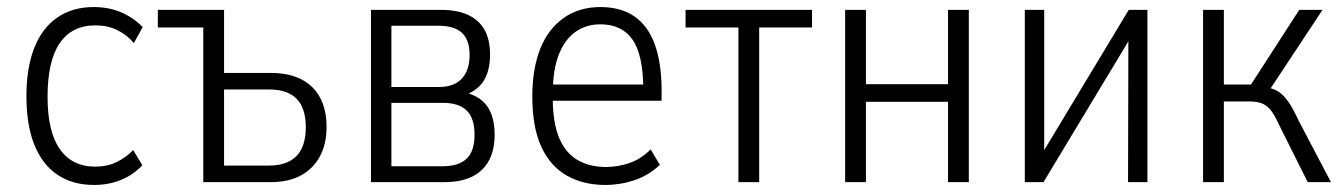

<svg xmlns="http://www.w3.org/2000/svg" viewBox="-20 -517 3813 545"><path d="M247 8Q186 8 143 -21Q100 -50 77.5 -106Q55 -162 55 -244Q55 -325 77.5 -381.5Q100 -438 143 -467.5Q186 -497 246 -497Q289 -497 324 -482Q359 -467 385 -440L360 -395Q339 -419 312 -432Q285 -445 251 -445Q184 -445 149.5 -394.5Q115 -344 115 -242Q115 -143 150 -93.5Q185 -44 250 -44Q284 -44 311 -57Q338 -70 358 -91L384 -48Q359 -21 324 -6.5Q289 8 247 8Z M557 0V-439H428V-489H616V-310H749Q825 -310 866 -270Q907 -230 907 -157Q907 -108 888 -73Q869 -38 834 -19Q799 0 748 0ZM616 -47H743Q795 -47 821.5 -74Q848 -101 848 -156Q848 -210 822 -236.5Q796 -263 745 -263H616Z M1033 0V-489H1232Q1278 -489 1309 -474.5Q1340 -460 1355.5 -432Q1371 -404 1371 -363Q1371 -318 1354.5 -290Q1338 -262 1302 -248L1305 -253Q1332 -246 1349.5 -230.5Q1367 -215 1375.5 -191Q1384 -167 1384 -134Q1384 -69 1347.5 -34.5Q1311 0 1242 0ZM1091 -45H1235Q1282 -45 1304.5 -66.5Q1327 -88 1327 -135Q1327 -182 1304.5 -203.5Q1282 -225 1238 -225H1091ZM1091 -270H1226Q1268 -270 1290.5 -293.5Q1313 -317 1313 -361Q1313 -404 1291 -424Q1269 -444 1224 -444H1091Z M1698 8Q1636 8 1589 -18.5Q1542 -45 1516.5 -100.5Q1491 -156 1491 -243Q1491 -322 1513.5 -378.5Q1536 -435 1580 -466Q1624 -497 1684 -497Q1743 -497 1781.5 -470Q1820 -443 1839 -390Q1858 -337 1858 -260V-231H1534V-277H1821L1806 -261Q1806 -361 1775.5 -404.5Q1745 -448 1684 -448Q1644 -448 1613.5 -426.5Q1583 -405 1566 -361.5Q1549 -318 1549 -250V-239Q1549 -169 1567 -126Q1585 -83 1619 -63Q1653 -43 1700 -43Q1733 -43 1766 -54Q1799 -65 1827 -93L1853 -49Q1821 -19 1781 -5.5Q1741 8 1698 8Z M2076 0V-439H1926V-489H2285V-439H2135V0Z M2379 0V-489H2438V-278H2671V-489H2730V0H2671V-228H2438V0Z M2889 0V-489H2944V-56H2923L3184 -489H3237V0H3182L3183 -433H3203L2942 0Z M3395 0V-489H3454V-277H3531L3668 -489H3734L3580 -256L3566 -271Q3593 -267 3608 -257.5Q3623 -248 3636.5 -229Q3650 -210 3667 -173L3758 0H3692L3614 -156Q3602 -182 3592 -197.5Q3582 -213 3567.5 -221Q3553 -229 3527 -229H3454V0Z"/></svg>

Font: Nunito Sans 10pt Condensed Light
Style: Regular
Weight: 300
Width: 3
Designer: Vernon Adams
Foundry: Vernon Adams
Version: Version 3.101;gftools[0.9.27]